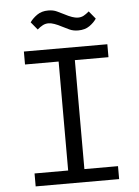

<svg xmlns="http://www.w3.org/2000/svg" viewBox="-60 -944 719 990"><g transform="rotate(-5 300.0 -449.0)"><path d="M84 0V-67H258V-631H84V-698H516V-631H342V-67H516V0ZM373 -782Q347 -782 328 -791Q309 -800 293 -808Q248 -832 223 -832Q207 -832 193.5 -825Q180 -818 165 -805L132 -845Q146 -865 169.5 -881.5Q193 -898 227 -898Q253 -898 272 -889Q291 -880 307 -872Q352 -848 377 -848Q394 -848 407 -855Q420 -862 435 -875L468 -835Q455 -815 431.5 -798.5Q408 -782 373 -782Z"/></g></svg>

Font: Lilex Nerd Font
Style: Regular
Weight: 400
Designer: Mike Abbink, Paul van der Laan, Pieter van Rosmalen, Mikhael Khrustik
Foundry: Mikhael Khrustik
Version: Version 2.400; ttfautohint (v1.8.4.7-5d5b);Nerd Fonts 3.3.0